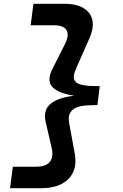

<svg xmlns="http://www.w3.org/2000/svg" viewBox="-20 -855 640 1002"><path d="M200.5 127H32.5L47 15H171Q201.5 15 221.8 4.5Q242 -6 249.8 -28.2Q257.5 -50.5 249.5 -83.5L217.5 -222Q210 -255.5 220.8 -282.5Q231.5 -309.5 266.8 -328.5Q302 -347.5 366.5 -355.5Q304.5 -365.5 273.8 -384.5Q243 -403.5 239 -430.8Q235 -458 252 -492L318.5 -624Q335 -656 333.2 -678Q331.5 -700 313.8 -711.5Q296 -723 264 -723H140L154.5 -835H322.5Q360.5 -835 391.8 -824Q423 -813 442.5 -790.5Q462 -768 464.2 -733.8Q466.5 -699.5 446 -653.5L377.5 -498.5Q361 -461 366.2 -443Q371.5 -425 393 -416.5Q406 -412 421.8 -409.5Q437.5 -407 457 -406.2Q476.5 -405.5 500.5 -405.5L488.5 -307Q455.5 -306.5 434 -305Q412.5 -303.5 398.5 -300.2Q384.5 -297 373.5 -291.5Q354.5 -282 344.8 -263.5Q335 -245 341 -212.5L370 -54Q378.5 -8 368.2 26Q358 60 333.5 82.5Q309 105 274.5 116Q240 127 200.5 127Z"/></svg>

Font: Spline Sans Mono SemiBold
Style: Italic
Weight: 600
Italic angle: -4°
Monospace: yes
Version: Version 1.004